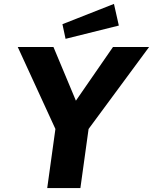

<svg xmlns="http://www.w3.org/2000/svg" viewBox="-20 -964 784 984"><path d="M564 -944 300 -840 316 -765 589 -833ZM744 -723H559L369 -448L254 -723H71L264 -303L222 0H392L434 -303Z"/></svg>

Font: United Sans ExtraBold
Style: Italic
Weight: 800
Italic angle: -8°
Designer: Pablo Impallari, Rodrigo Fuenzalida (Modified by Dan O. Williams)
Version: Version 1.000;PS 001.000;hotconv 1.0.88;makeotf.lib2.5.64775